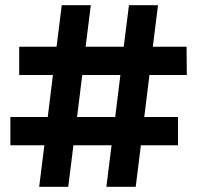

<svg xmlns="http://www.w3.org/2000/svg" viewBox="-20 -720 760 740"><path d="M444 -431H297L277 -269H424ZM54 -431V-540H198L218 -700H330L310 -540H457L477 -700H589L569 -540H699L700 -431H556L536 -269H666V-160H523L503 0H390L410 -160H263L243 0H131L151 -160H20V-269H164L184 -431Z"/></svg>

Font: Montserrat Z
Style: Bold
Weight: 700
Designer: Julieta Ulanovsky
Foundry: Julieta Ulanovsky
Version: Version 8.000